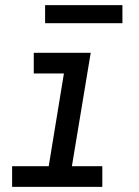

<svg xmlns="http://www.w3.org/2000/svg" viewBox="-20 -725 540 745"><path d="M27 0V-80H169L228 -440H111V-520H332L259 -80H377V0ZM455 -635H155V-705H455Z"/></svg>

Font: Iosevka SS04 Medium Oblique
Style: Regular
Weight: 500
Italic angle: -9°
Monospace: yes
Designer: Belleve Invis
Foundry: Belleve Invis
Version: Version 19.0.0; ttfautohint (v1.8.4)